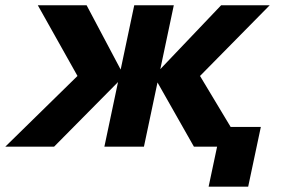

<svg xmlns="http://www.w3.org/2000/svg" viewBox="-46 -556 1081 728"><path d="M745 151.8 793 -74.6H943L895 151.8ZM-25.8 0 247.8 -268H424.4L159.2 0ZM349.8 0 463 -536H613L499.8 0ZM689.2 0 537.2 -268H712.4L873.4 0ZM537.2 -268 792.4 -536H976.6L712.4 -268ZM247.8 -268 97.4 -536H282.4L424.4 -268Z"/></svg>

Font: Geist
Style: Italic
Weight: 400
Italic angle: -12°
Designer: Basement.studio, Andrés Briganti, Mateo Zaragoza
Foundry: Basement.studio, Vercel, Andrés Briganti, Guido Ferreyra, Mateo Zaragoza
Version: Version 1.500